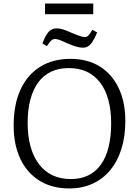

<svg xmlns="http://www.w3.org/2000/svg" viewBox="-20 -1049 784 1083"><path d="M371 14Q273 14 202.5 -30Q132 -74 94.5 -153.5Q57 -233 57 -340Q57 -458 95 -542Q133 -626 205 -671.5Q277 -717 378 -717Q474 -717 543 -674Q612 -631 649.5 -552Q687 -473 687 -366Q687 -280 665 -209.5Q643 -139 601.5 -89Q560 -39 501.5 -12.5Q443 14 371 14ZM379 -39Q435 -39 477.5 -59.5Q520 -80 549 -120.5Q578 -161 592.5 -219.5Q607 -278 607 -353Q607 -427 591.5 -484.5Q576 -542 545.5 -582.5Q515 -623 470.5 -644Q426 -665 367 -665Q311 -665 268 -644.5Q225 -624 195.5 -584Q166 -544 151 -486.5Q136 -429 136 -355Q136 -282 152 -223.5Q168 -165 199.5 -123.5Q231 -82 276 -60.5Q321 -39 379 -39ZM448 -780Q431 -780 411.5 -785.5Q392 -791 364 -803Q344 -812 330 -818Q316 -824 306.5 -826.5Q297 -829 291 -829Q278 -829 268.5 -820.5Q259 -812 245 -789L219 -804Q232 -838 244.5 -856.5Q257 -875 270.5 -882Q284 -889 300 -889Q316 -889 334.5 -883.5Q353 -878 386 -863Q417 -850 433 -845Q449 -840 457 -840Q469 -840 477 -847Q485 -854 501 -881L528 -866Q514 -832 501.5 -813.5Q489 -795 476.5 -787.5Q464 -780 448 -780ZM234 -969V-1029H506V-969Z"/></svg>

Font: Literata 18pt Light
Style: Regular
Weight: 300
Designer: Latin by Veronika Burian and Jose Scaglione. Greek by Irene Vlachou. Cyrillic by Vera Evstafieva.
Foundry: TypeTogether
Version: Version 3.103;gftools[0.9.29]